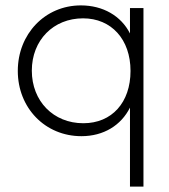

<svg xmlns="http://www.w3.org/2000/svg" viewBox="-20 -495 628 712"><path d="M282 10C364 10 429 -30 462 -96V197H512V-465H462V-371C429 -436 362 -475 280 -475C147 -475 46 -369 46 -232C46 -95 147 10 282 10ZM98 -233C98 -346 178 -427 288 -427C393 -427 464 -349 464 -232C464 -115 395 -38 289 -38C178 -38 98 -120 98 -233Z"/></svg>

Font: MV Cash ExtraLight
Style: Regular
Weight: 200
Designer: Rodrigo Fuenzalida
Foundry: fragTYPE
Version: Version 1.100;Glyphs 3.1.2 (3151)